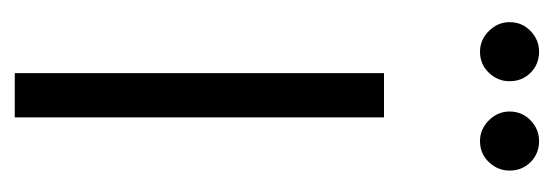

<svg xmlns="http://www.w3.org/2000/svg" viewBox="-265 -485 750 260"><g transform="rotate(90 110.0 -355.0)"><path d="M131 -670Q131 -687 143 -698.5Q155 -710 171 -710Q188 -710 199.5 -698.5Q211 -687 211 -670Q211 -654 199.5 -642Q188 -630 171 -630Q155 -630 143 -642Q131 -654 131 -670ZM79 -500H139V0H79ZM10 -670Q10 -687 22 -698.5Q34 -710 50 -710Q67 -710 78.5 -698.5Q90 -687 90 -670Q90 -654 78.5 -642Q67 -630 50 -630Q34 -630 22 -642Q10 -654 10 -670Z"/></g></svg>

Font: Oak Sans Light
Style: Regular
Weight: 400
Designer: Erik Kennedy, Walven
Foundry: Erik Kennedy, Walven
Version: Version 1.100;Glyphs 3.1.2 (3151)